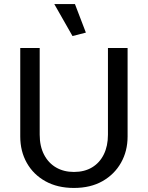

<svg xmlns="http://www.w3.org/2000/svg" viewBox="-20 -917 730 948"><path d="M176 -680H80V-243Q80 -170 112.5 -112.5Q145 -55 204.5 -22Q264 11 345 11Q427 11 486 -22.5Q545 -56 577.5 -113.5Q610 -171 610 -243V-680H513V-252Q513 -196 492.5 -154.5Q472 -113 434.5 -90.5Q397 -68 345 -68Q295 -68 257 -90Q219 -112 197.5 -153.5Q176 -195 176 -252ZM338 -739 404 -756 350 -897H248Z"/></svg>

Font: Catamaran Medium
Style: Regular
Weight: 500
Designer: Pria Ravichandran
Version: Version 2.000